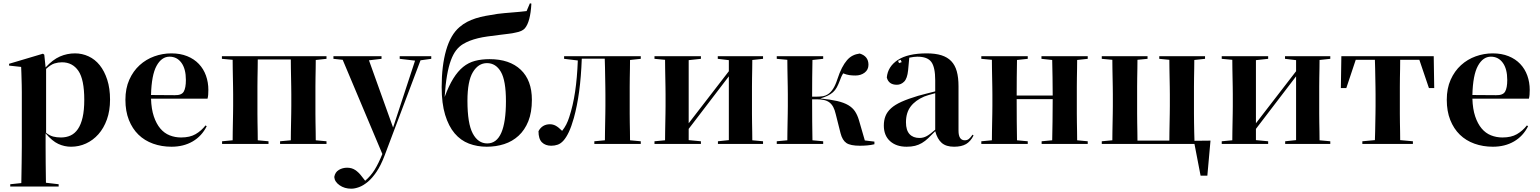

<svg xmlns="http://www.w3.org/2000/svg" viewBox="-20 -879 9319 1162"><path d="M248 -548 256 -471Q299 -518 342.5 -537Q386 -556 434 -556Q477 -556 516 -538Q555 -520 583.5 -484.5Q612 -449 629 -396.5Q646 -344 646 -276Q646 -209 627 -156Q608 -103 575.5 -66.5Q543 -30 500.5 -10.5Q458 9 410 9Q370 9 333 -8Q296 -25 256 -72V6Q256 51 256.5 107Q257 163 258 227L335 236V250H42V236L109 229Q110 164 111 108Q112 52 112 6V-320Q112 -344 111.5 -363.5Q111 -383 110.5 -400.5Q110 -418 109.5 -435.5Q109 -453 108 -474L35 -482V-493L240 -554ZM355 -502Q332 -502 309.5 -495Q287 -488 259 -462V-75Q281 -58 302 -52.5Q323 -47 349 -47Q381 -47 407 -59Q433 -71 451.5 -98Q470 -125 480 -168.5Q490 -212 490 -275Q490 -398 454.5 -450Q419 -502 355 -502Z M1076 -47Q1129 -47 1163.5 -67Q1198 -87 1224 -120L1231 -115Q1201 -55 1146 -23Q1091 9 1018 9Q958 9 906.5 -9.5Q855 -28 818 -64Q781 -100 760 -153Q739 -206 739 -275Q739 -344 762.5 -396.5Q786 -449 825 -484.5Q864 -520 914 -538Q964 -556 1017 -556Q1071 -556 1113 -539Q1155 -522 1183.5 -492Q1212 -462 1226.5 -421.5Q1241 -381 1241 -335Q1241 -318 1240 -305.5Q1239 -293 1236 -282H894Q896 -219 911 -174.5Q926 -130 950 -101.5Q974 -73 1006.5 -60Q1039 -47 1076 -47ZM1006 -536Q958 -536 927.5 -480.5Q897 -425 894 -304L1038 -303Q1079 -302 1092 -324.5Q1105 -347 1105 -395Q1105 -462 1078 -499Q1051 -536 1006 -536Z M1956 -523 1891 -516Q1891 -492 1890.5 -464Q1890 -436 1889.5 -408.5Q1889 -381 1889 -355Q1889 -329 1889 -308V-238Q1889 -217 1889 -191Q1889 -165 1889.5 -137.5Q1890 -110 1890.5 -82Q1891 -54 1891 -30L1956 -24V-8H1675V-24L1740 -30Q1740 -54 1740.5 -82Q1741 -110 1741.5 -137.5Q1742 -165 1742.5 -191Q1743 -217 1743 -238V-308Q1743 -329 1742.5 -355.5Q1742 -382 1741.5 -410Q1741 -438 1740.5 -466Q1740 -494 1740 -519H1540Q1540 -494 1539.5 -466Q1539 -438 1538.5 -410Q1538 -382 1538 -355.5Q1538 -329 1538 -308V-238Q1538 -217 1538 -191Q1538 -165 1538.5 -137.5Q1539 -110 1539.5 -82Q1540 -54 1540 -30L1605 -24V-8H1324V-24L1388 -30Q1388 -54 1388.5 -82Q1389 -110 1389.5 -137.5Q1390 -165 1390.5 -191Q1391 -217 1391 -238V-308Q1391 -329 1390.5 -355Q1390 -381 1389.5 -408.5Q1389 -436 1388.5 -464Q1388 -492 1388 -517L1323 -523V-539H1956Z M2590 -539V-523L2525 -514L2307 64Q2285 122 2259 160.5Q2233 199 2206 221.5Q2179 244 2153 253.5Q2127 263 2106 263Q2065 263 2035 242Q2005 221 2003 192Q2008 163 2030.5 149.5Q2053 136 2081 136Q2109 136 2130 150Q2151 164 2169 188L2190 215Q2224 186 2247.5 148Q2271 110 2294 53L2054 -517L1998 -523V-539H2289V-523L2213 -514L2359 -107L2492 -512L2399 -523V-539Z M3187 -859 3196 -857Q3190 -746 3156 -707Q3140 -689 3101 -682Q3081 -677 3057.5 -674.5Q3034 -672 3005 -668Q2964 -663 2931.5 -658.5Q2899 -654 2872.5 -647.5Q2846 -641 2824 -632.5Q2802 -624 2782 -612Q2759 -598 2741 -575Q2723 -552 2709 -514.5Q2695 -477 2685.5 -422.5Q2676 -368 2671 -292Q2696 -360 2723.5 -404Q2751 -448 2783 -474Q2815 -500 2854.5 -510.5Q2894 -521 2943 -521Q3064 -521 3131.5 -457Q3199 -393 3199 -275Q3199 -199 3177.5 -145.5Q3156 -92 3118.5 -57.5Q3081 -23 3031.5 -7Q2982 9 2926 9Q2868 9 2818 -10Q2768 -29 2731.5 -72Q2695 -115 2674 -184Q2653 -253 2653 -352Q2653 -481 2680 -575Q2707 -669 2761 -715Q2783 -734 2807 -746.5Q2831 -759 2859 -768Q2887 -777 2919.5 -783Q2952 -789 2991 -795Q3032 -800 3079 -803.5Q3126 -807 3167 -812ZM2809 -269Q2809 -132 2841 -71.5Q2873 -11 2929 -11Q3042 -11 3042 -267Q3042 -391 3011.5 -444Q2981 -497 2927 -497Q2875 -497 2842 -442.5Q2809 -388 2809 -269Z M3858 -523 3793 -516Q3793 -492 3792.5 -464Q3792 -436 3791.5 -408.5Q3791 -381 3791 -355Q3791 -329 3791 -308V-238Q3791 -217 3791 -191Q3791 -165 3791.5 -137.5Q3792 -110 3792.5 -82Q3793 -54 3793 -30L3858 -24V-8H3577V-24L3641 -30Q3641 -54 3641.5 -82Q3642 -110 3642.5 -137.5Q3643 -165 3643.5 -191Q3644 -217 3644 -238V-308Q3644 -330 3643.5 -357Q3643 -384 3642.5 -413Q3642 -442 3641.5 -470.5Q3641 -499 3640 -524H3501Q3497 -414 3485 -325.5Q3473 -237 3453 -165Q3438 -112 3422.5 -79.5Q3407 -47 3390.5 -28.5Q3374 -10 3355.5 -3.5Q3337 3 3316 3Q3281 3 3260 -17.5Q3239 -38 3239 -85Q3250 -106 3267.5 -116.5Q3285 -127 3308 -127Q3327 -127 3343.5 -118Q3360 -109 3382 -87Q3397 -106 3407 -125.5Q3417 -145 3425 -170Q3448 -240 3460.5 -323.5Q3473 -407 3477 -513L3394 -523V-539H3858Z M4598 -523 4533 -516Q4533 -492 4532.5 -464Q4532 -436 4531.5 -408.5Q4531 -381 4531 -355Q4531 -329 4531 -308V-238Q4531 -217 4531 -191Q4531 -165 4531.5 -137.5Q4532 -110 4532.5 -82Q4533 -54 4533 -30L4598 -24V-8H4325V-24L4391 -31V-417L4148 -99V-31L4222 -24V-8H3941V-24L4005 -30Q4005 -54 4005.5 -82Q4006 -110 4006.5 -137.5Q4007 -165 4007.5 -191Q4008 -217 4008 -238V-308Q4008 -329 4007.5 -355Q4007 -381 4006.5 -408.5Q4006 -436 4005.5 -464Q4005 -492 4005 -517L3941 -523V-539H4222V-523L4148 -515V-133L4391 -448V-515L4324 -523V-539H4598Z M5214 -29 5272 -22V-6Q5252 -1 5229 1Q5206 3 5184 3Q5127 3 5102.5 -13.5Q5078 -30 5067 -73L5038 -188Q5032 -214 5023 -231Q5014 -248 5000.5 -258.5Q4987 -269 4968 -273.5Q4949 -278 4922 -278H4895Q4895 -208 4895.5 -143.5Q4896 -79 4897 -30L4962 -24V-8H4681V-24L4745 -30Q4745 -54 4745.5 -82Q4746 -110 4746.5 -137.5Q4747 -165 4747.5 -191Q4748 -217 4748 -238V-308Q4748 -329 4747.5 -355Q4747 -381 4746.5 -408.5Q4746 -436 4745.5 -464Q4745 -492 4745 -517L4681 -523V-539H4962V-523L4897 -516Q4896 -468 4895.5 -408.5Q4895 -349 4895 -294H4922Q4941 -294 4958.5 -296.5Q4976 -299 4992 -309.5Q5008 -320 5022 -341.5Q5036 -363 5048 -400Q5061 -440 5075.5 -468Q5090 -496 5106 -514.5Q5122 -533 5141 -542.5Q5160 -552 5183 -555Q5236 -539 5236 -487Q5236 -457 5213 -439.5Q5190 -422 5157 -422Q5137 -422 5120 -424.5Q5103 -427 5083 -435Q5075 -422 5071 -412.5Q5067 -403 5063 -392Q5054 -368 5044.5 -350.5Q5035 -333 5021.5 -321Q5008 -309 4989.5 -300Q4971 -291 4945 -283Q5006 -277 5047 -267.5Q5088 -258 5114 -242.5Q5140 -227 5154.5 -205Q5169 -183 5178 -153Z M5819 -30Q5833 -30 5843 -37.5Q5853 -45 5866 -64L5872 -59Q5854 -23 5826.5 -7Q5799 9 5754 9Q5706 9 5679.5 -14Q5653 -37 5640 -85Q5617 -61 5598 -43Q5579 -25 5559.5 -13.5Q5540 -2 5518 3.5Q5496 9 5467 9Q5404 9 5366.5 -25Q5329 -59 5329 -119Q5329 -151 5339 -176.5Q5349 -202 5372.5 -223.5Q5396 -245 5436 -263Q5476 -281 5536 -299Q5557 -305 5583 -311.5Q5609 -318 5640 -326V-393Q5640 -472 5616.5 -504Q5593 -536 5532 -536Q5521 -536 5510 -534.5Q5499 -533 5483 -530L5476 -454Q5471 -404 5452 -385Q5433 -366 5408 -366Q5358 -366 5347 -410Q5353 -476 5413.5 -516Q5474 -556 5589 -556Q5641 -556 5677.5 -544.5Q5714 -533 5737 -509Q5760 -485 5770.5 -447.5Q5781 -410 5781 -357V-88Q5781 -30 5819 -30ZM5415 -511 5421 -497 5437 -503 5431 -517ZM5545 -44Q5568 -44 5589 -55.5Q5610 -67 5640 -94V-315Q5615 -308 5599 -303.5Q5583 -299 5574 -295Q5520 -272 5491.5 -234.5Q5463 -197 5463 -139Q5463 -91 5484.5 -67.5Q5506 -44 5545 -44Z M6563 -523 6499 -516Q6499 -492 6498.5 -464Q6498 -436 6497.5 -408.5Q6497 -381 6497 -355Q6497 -329 6497 -308V-238Q6497 -217 6497 -191Q6497 -165 6497.5 -137.5Q6498 -110 6498.5 -82Q6499 -54 6499 -30L6563 -24V-8H6284V-24L6348 -30Q6349 -79 6350 -144Q6351 -209 6351 -279H6133Q6133 -209 6133.5 -144Q6134 -79 6135 -30L6200 -24V-8H5919V-24L5983 -30Q5983 -54 5983.5 -82Q5984 -110 5984.5 -137.5Q5985 -165 5985.5 -191Q5986 -217 5986 -238V-308Q5986 -329 5985.5 -355Q5985 -381 5984.5 -408.5Q5984 -436 5983.5 -464Q5983 -492 5983 -517L5919 -523V-539H6200V-523L6135 -516Q6134 -469 6133.5 -411.5Q6133 -354 6133 -301H6351Q6351 -354 6350 -411.5Q6349 -469 6348 -516L6283 -523V-539H6563Z M7206 -238Q7206 -217 7206 -190.5Q7206 -164 7206.5 -136Q7207 -108 7207.5 -80Q7208 -52 7209 -27L7306 -28L7287 184H7246L7209 -8H6648V-24L6712 -30Q6712 -54 6712.5 -82Q6713 -110 6713.5 -137.5Q6714 -165 6714.5 -191Q6715 -217 6715 -238V-308Q6715 -329 6714.5 -355Q6714 -381 6713.5 -408.5Q6713 -436 6712.5 -464Q6712 -492 6712 -517L6648 -523V-539H6925V-523L6864 -517Q6864 -492 6863.5 -464Q6863 -436 6862.5 -408.5Q6862 -381 6862 -355Q6862 -329 6862 -308V-238Q6862 -217 6862 -190.5Q6862 -164 6862.5 -136Q6863 -108 6863.5 -80Q6864 -52 6864 -28H7057Q7057 -52 7057.5 -80Q7058 -108 7058.5 -136Q7059 -164 7059.5 -190.5Q7060 -217 7060 -238V-308Q7060 -329 7059.5 -355Q7059 -381 7058.5 -408.5Q7058 -436 7057.5 -464Q7057 -492 7057 -517L6996 -523V-539H7273V-523L7208 -516Q7208 -492 7207.5 -464Q7207 -436 7206.5 -408.5Q7206 -381 7206 -355Q7206 -329 7206 -308V-238Z M8031 -523 7966 -516Q7966 -492 7965.5 -464Q7965 -436 7964.5 -408.5Q7964 -381 7964 -355Q7964 -329 7964 -308V-238Q7964 -217 7964 -191Q7964 -165 7964.5 -137.5Q7965 -110 7965.5 -82Q7966 -54 7966 -30L8031 -24V-8H7758V-24L7824 -31V-417L7581 -99V-31L7655 -24V-8H7374V-24L7438 -30Q7438 -54 7438.5 -82Q7439 -110 7439.5 -137.5Q7440 -165 7440.5 -191Q7441 -217 7441 -238V-308Q7441 -329 7440.5 -355Q7440 -381 7439.5 -408.5Q7439 -436 7438.5 -464Q7438 -492 7438 -517L7374 -523V-539H7655V-523L7581 -515V-133L7824 -448V-515L7757 -523V-539H8031Z M8570 -517H8454Q8454 -492 8453.5 -464Q8453 -436 8452.5 -408.5Q8452 -381 8452 -355Q8452 -329 8452 -308V-238Q8452 -217 8452 -191Q8452 -165 8452.5 -137.5Q8453 -110 8453.5 -82.5Q8454 -55 8454 -31L8531 -24V-8H8225V-24L8301 -31Q8302 -55 8302.5 -82.5Q8303 -110 8303.5 -137.5Q8304 -165 8304.5 -191Q8305 -217 8305 -238V-308Q8305 -329 8304.5 -355Q8304 -381 8303.5 -408.5Q8303 -436 8302.5 -464Q8302 -492 8301 -517H8185L8128 -346H8095L8098 -539H8657L8660 -346H8628Z M9073 -47Q9126 -47 9160.5 -67Q9195 -87 9221 -120L9228 -115Q9198 -55 9143 -23Q9088 9 9015 9Q8955 9 8903.5 -9.5Q8852 -28 8815 -64Q8778 -100 8757 -153Q8736 -206 8736 -275Q8736 -344 8759.5 -396.5Q8783 -449 8822 -484.5Q8861 -520 8911 -538Q8961 -556 9014 -556Q9068 -556 9110 -539Q9152 -522 9180.5 -492Q9209 -462 9223.5 -421.5Q9238 -381 9238 -335Q9238 -318 9237 -305.5Q9236 -293 9233 -282H8891Q8893 -219 8908 -174.5Q8923 -130 8947 -101.5Q8971 -73 9003.5 -60Q9036 -47 9073 -47ZM9003 -536Q8955 -536 8924.5 -480.5Q8894 -425 8891 -304L9035 -303Q9076 -302 9089 -324.5Q9102 -347 9102 -395Q9102 -462 9075 -499Q9048 -536 9003 -536Z"/></svg>

Font: XinYuGongZhangJiaSongA
Style: Regular
Weight: 900
Designer: XinYuGong
Foundry: Adobe Systems Incorporated
Version: Version 1.00